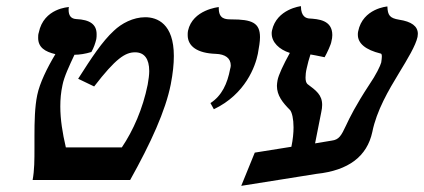

<svg xmlns="http://www.w3.org/2000/svg" viewBox="-20 -585 1378 624"><path d="M101 -276C93 -238 92 -189 92 -143V-103C92 -67 92 -32 86 0H403C470 -120 518 -225 535 -311C542 -347 545 -377 545 -403C545 -508 491 -529 452 -529C413 -529 375 -509 350 -485C312 -450 278 -398 234 -329L286 -304C356 -395 387 -415 419 -415C449 -415 465 -394 465 -354C465 -342 463 -327 460 -310C444 -231 413 -161 376 -106H194C183 -153 176 -197 176 -239C176 -263 178 -285 183 -308C188 -335 206 -373 222 -407C238 -407 258 -410 277 -416C285 -430 290 -445 293 -458C294 -463 294 -469 294 -474C294 -506 272 -521 228 -523C211 -524 203 -534 203 -553C203 -556 203 -559 204 -562C204 -562 122 -559 106 -479C104 -473 104 -468 104 -462C104 -431 126 -417 160 -409C133 -364 109 -315 101 -276Z M675 -230C778 -279 810 -370 818 -410C822 -432 825 -450 825 -464C825 -511 799 -522 732 -522C713 -522 691 -523 691 -558V-562C691 -562 606 -554 591 -485C590 -480 590 -476 590 -471C590 -434 622 -412 681 -410C712 -409 730 -396 730 -372C730 -368 729 -365 728 -361C719 -313 701 -274 664 -250Z M1058 -128C1039 -125 1022 -122 1004 -119L1024 -220C1026 -229 1027 -237 1027 -244C1027 -277 1007 -291 979 -312C975 -316 973 -323 973 -333C973 -341 974 -352 977 -364C980 -378 984 -393 989 -408C995 -407 1012 -404 1035 -399C1043 -413 1056 -441 1057 -450C1059 -458 1060 -464 1060 -471C1060 -520 1015 -523 984 -525C977 -526 958 -529 958 -565C958 -565 879 -556 864 -486C863 -482 863 -479 863 -476C863 -448 887 -424 922 -413C901 -375 885 -341 882 -324C881 -317 880 -312 880 -306C880 -275 898 -252 923 -227C929 -219 934 -199 934 -171C934 -153 932 -132 927 -108L808 -89L764 19C837 7 937 -8 1009 -20C1113 -31 1173 -77 1190 -156C1204 -226 1243 -292 1277 -348C1305 -394 1331 -437 1337 -465C1337 -468 1338 -472 1338 -475C1338 -500 1317 -515 1277 -521C1247 -526 1240 -535 1239 -564C1239 -564 1159 -558 1144 -483C1143 -479 1143 -476 1143 -472C1143 -444 1168 -423 1217 -411C1220 -411 1221 -407 1221 -401C1221 -396 1220 -390 1219 -382C1216 -371 1203 -343 1179 -308C1137 -244 1116 -202 1105 -178C1089 -144 1082 -131 1058 -128Z"/></svg>

Font: Libertinus Serif
Style: Bold Italic
Weight: 700
Italic angle: -12°
Designer: Philipp H. Poll, Khaled Hosny
Foundry: Caleb Maclennan
Version: Version 7.050;RELEASE